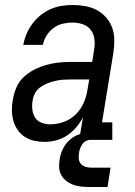

<svg xmlns="http://www.w3.org/2000/svg" viewBox="-20 -558 540 766"><path d="M158 8Q137 8 116.5 3.5Q96 -1 79 -12Q62 -23 50.5 -39.5Q39 -56 33.5 -75.5Q28 -95 27.5 -116.5Q27 -138 31 -159Q35 -184 45 -208Q55 -232 74 -250Q93 -268 116.5 -280Q140 -292 165 -299Q190 -306 214.5 -308.5Q239 -311 263 -311H348L355 -357Q359 -378 357 -399.5Q355 -421 343 -437.5Q331 -454 311 -461Q291 -468 270 -468Q250 -468 230.5 -463.5Q211 -459 194 -446.5Q177 -434 166 -416.5Q155 -399 151 -379H73Q77 -402 86 -423Q95 -444 109 -463Q123 -482 141.5 -497Q160 -512 181.5 -521.5Q203 -531 225.5 -534.5Q248 -538 270 -538Q295 -538 320.5 -533.5Q346 -529 367 -517.5Q388 -506 404 -487.5Q420 -469 428 -446Q436 -423 436 -397Q436 -371 432 -345L387 -70H428V0H296L311 -90Q300 -69 284 -50Q268 -31 247.5 -17.5Q227 -4 204 2Q181 8 158 8ZM180 -62Q207 -62 234 -71.5Q261 -81 281.5 -101Q302 -121 313.5 -147Q325 -173 329 -200L336 -241H263Q248 -241 232.5 -240Q217 -239 201.5 -235.5Q186 -232 170.5 -226Q155 -220 141.5 -210.5Q128 -201 120 -186.5Q112 -172 110 -156Q107 -139 109 -121Q111 -103 120 -89Q129 -75 145.5 -68.5Q162 -62 180 -62ZM334 188Q317 188 301 186Q285 184 270.5 178.5Q256 173 244 163.5Q232 154 224.5 140.5Q217 127 216 110.5Q215 94 218 78Q221 56 231.5 35Q242 14 260 -1.5Q278 -17 300.5 -23.5Q323 -30 345 -30L340 0Q331 0 322 5Q313 10 307.5 18.5Q302 27 299 36Q296 45 295 54Q293 66 294.5 77.5Q296 89 304 97Q312 105 323 108Q334 111 346 111H421L409 188Z"/></svg>

Font: Iosevka Curly Slab Oblique
Style: Regular
Weight: 400
Italic angle: -9°
Monospace: yes
Designer: Belleve Invis
Foundry: Belleve Invis
Version: Version 11.1.0; ttfautohint (v1.8.3)